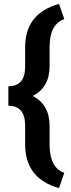

<svg xmlns="http://www.w3.org/2000/svg" viewBox="-20 -800 370 996"><path d="M286.1 175.8Q110.4 126.5 110.4 -51.3V-148.4Q110.4 -251.5 23.4 -251.5V-352.5Q108.4 -352.5 110.4 -449.7V-553.2Q110.4 -643.6 154.3 -699.2Q198.2 -754.9 286.1 -779.8L313.5 -701.2Q276.4 -687.5 257.3 -653.6Q238.3 -619.6 237.3 -559.6V-457Q237.3 -346.7 149.9 -302.2Q237.3 -257.3 237.3 -146.5V-43Q239.7 71.3 313.5 96.7Z"/></svg>

Font: Roboto-o
Style: o-Bold
Weight: 700
Designer: Google
Version: Version 2.134; 2016; ttfautohint (v1.6)